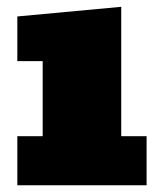

<svg xmlns="http://www.w3.org/2000/svg" viewBox="-20 -553 473 573"><path d="M31.7 0V-146.5H107.4V-370.6H31.7V-503.9L341.8 -532.7V-146.5H417.5V0Z"/></svg>

Font: Bevan
Style: Regular
Weight: 400
Designer: Vernon Adams
Foundry: Vernon Adams
Version: Version 2.100; ttfautohint (v1.8.3)